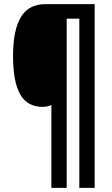

<svg xmlns="http://www.w3.org/2000/svg" viewBox="-20 -780 540 927"><path d="M437 127H363V-690H302V127H228V-273Q210 -264 185 -264Q112 -264 77.5 -324.5Q43 -385 43 -509Q43 -634 80.5 -697Q118 -760 200 -760H437Z"/></svg>

Font: Noto Sans Arabic ExtCond
Style: Bold
Weight: 700
Width: 2
Designer: Monotype Design Team, Nadine Chahine, Nizar Qandah and Khaled Hosny
Foundry: Monotype Imaging Inc.
Version: Version 2.012; ttfautohint (v1.8.4.7-5d5b)